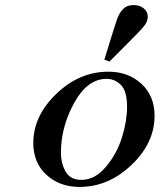

<svg xmlns="http://www.w3.org/2000/svg" viewBox="-20 -734 634 760"><path d="M111.8 -168Q111.8 -274.9 202.9 -362.5Q293.9 -450.2 409.2 -450.2Q488.3 -450.2 540 -402.1Q591.8 -354 591.8 -275.9Q591.8 -168 500.5 -81.1Q409.2 5.9 294.9 5.9Q215.8 5.9 163.8 -42Q111.8 -89.8 111.8 -168ZM221.2 -129.9Q221.2 -86.9 240 -54.4Q258.8 -22 301.8 -22Q356 -22 399.4 -74Q442.9 -126 462.9 -190.4Q482.9 -254.9 482.9 -311Q482.9 -374 458.5 -397.9Q434.1 -421.9 401.9 -421.9Q325.7 -421.9 273.4 -326.4Q221.2 -231 221.2 -129.9ZM393.1 -498Q439 -647.9 444.8 -662.1Q462.9 -706.1 491.7 -711.9Q499.5 -713.9 510.7 -713.9Q532.7 -713.9 548.8 -700.9Q564.9 -688 564.9 -668Q564.9 -648.9 549.6 -629.9Q534.2 -610.8 468.8 -545.9Q434.6 -511.7 413.1 -490.2Z"/></svg>

Font: CMU Serif
Style: BoldItalic
Weight: 700
Italic angle: -14.04°
Version: Version 0.7.0